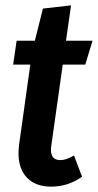

<svg xmlns="http://www.w3.org/2000/svg" viewBox="-20 -681 365 716"><path d="M171 -136Q170 -131 170 -122Q170 -84 205 -84Q217 -84 228 -88Q239 -92 256 -101L286 -22Q234 15 171 15Q113 15 81 -18Q49 -51 49 -109Q49 -118 51 -140L93 -440H29L42 -529H110L140 -649L245 -661L226 -529H325L298 -440H214Z"/></svg>

Font: Fira Sans Extra Condensed Medium
Style: Italic
Weight: 500
Width: 3
Italic angle: -8°
Designer: Carrois Corporate & Edenspiekermann AG
Foundry: Carrois Corporate GbR & Edenspiekermann AG
Version: Version 4.203